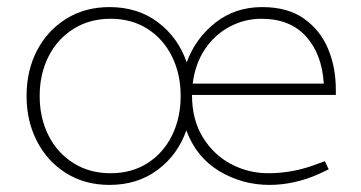

<svg xmlns="http://www.w3.org/2000/svg" viewBox="-20 -516 1018 542"><path d="M289 6Q220 6 167 -27Q114 -60 84.5 -117Q55 -174 55 -245Q55 -317 84.5 -373.5Q114 -430 167 -463Q220 -496 289 -496Q369 -496 426 -453Q483 -410 507 -340Q532 -408 588 -452Q644 -496 720 -496Q792 -496 838 -463.5Q884 -431 906 -378.5Q928 -326 928 -264V-248H522Q522 -178 552.5 -128.5Q583 -79 632 -53Q681 -27 737 -27Q804 -27 867 -50L897 -61L908 -38L878 -24Q847 -10 811.5 -2Q776 6 741 6Q664 6 599 -33Q534 -72 506 -148Q482 -79 425 -36.5Q368 6 289 6ZM92 -245Q92 -183 117 -133.5Q142 -84 187.5 -55.5Q233 -27 292 -27Q352 -27 396.5 -55.5Q441 -84 465.5 -133.5Q490 -183 490 -245Q490 -307 465.5 -356.5Q441 -406 396.5 -434.5Q352 -463 292 -463Q233 -463 187.5 -434.5Q142 -406 117 -356.5Q92 -307 92 -245ZM524 -280H894Q889 -363 844 -413Q799 -463 718 -463Q670 -463 628 -440.5Q586 -418 558.5 -377Q531 -336 524 -280Z"/></svg>

Font: REM Medium Thin
Style: Regular
Weight: 250
Version: Version 1.005;gftools[0.9.28]